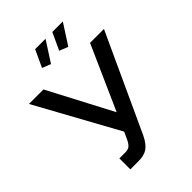

<svg xmlns="http://www.w3.org/2000/svg" viewBox="-262 -1038 1162 1162"><g transform="rotate(-45 319.0 -457.0)"><path d="M152 4V-90H203Q228 -90 241 -101.5Q254 -113 266 -138L287 -184L-2 -710H122L338 -299L521 -710H640L352 -85Q328 -36 299.5 -16Q271 4 222 4ZM263 -786 208 -808 259 -918H348ZM411 -786 355 -808 406 -918H496Z"/></g></svg>

Font: Raleway SemiBold
Style: Regular
Weight: 600
Designer: Matt McInerney, Pablo Impallari, Rodrigo Fuenzalida
Foundry: Matt McInerney, Pablo Impallari, Rodrigo Fuenzalida
Version: Version 4.026